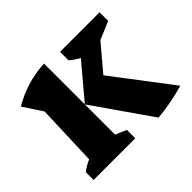

<svg xmlns="http://www.w3.org/2000/svg" viewBox="-125 -657 821 821"><g transform="rotate(-45 285.5 -247.0)"><path d="M24 0V-47Q34 -55 45.5 -62Q57 -69 73 -76L83 -355L26 -442Q70 -468 120 -483.5Q170 -499 226 -502V-72L276 -51V0ZM571 -23Q534 -12 493.5 -4Q453 4 409 8L226 -255L354 -407Q331 -420 310 -437V-489H549V-437L467 -402L370 -287Z"/></g></svg>

Font: Piazzolla
Style: Bold
Weight: 700
Designer: Juan Pablo del Peral
Foundry: Huerta Tipografica
Version: Version 1.330